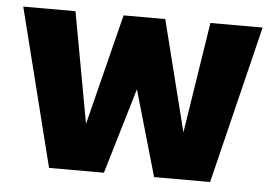

<svg xmlns="http://www.w3.org/2000/svg" viewBox="-44 -595 923 652"><g transform="rotate(5 418.0 -269.0)"><path d="M145 0 10 -538H188L257 -160L352 -538H494L589 -160L648 -538H826L694 0H503L419 -292L332 0Z"/></g></svg>

Font: Exo Thin ExtraBold
Style: Regular
Weight: 800
Version: Version 2.000